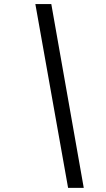

<svg xmlns="http://www.w3.org/2000/svg" viewBox="-20 -762 514 928"><path d="M309.1 146 150.9 -742.2H228L384.8 146Z"/></svg>

Font: Lorenzo Sans
Style: Italic
Weight: 400
Italic angle: -12°
Foundry: Intel Corporation
Version: Version 1.00; ttfautohint (v1.5)